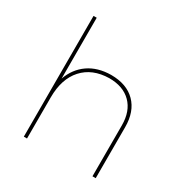

<svg xmlns="http://www.w3.org/2000/svg" viewBox="-169 -882 989 1022"><g transform="rotate(30 325.0 -371.0)"><path d="M557.1 -313V0H537.1V-313Q537.1 -399.9 488.5 -448.5Q439.9 -497.1 354 -497.1Q251 -495.1 192.9 -430.7Q134.8 -366.2 134.8 -252.9V0H115.2V-742.2H134.8V-368.2Q159.7 -438 215.8 -477.1Q272 -516.1 354 -517.1Q450.2 -517.1 503.7 -463.1Q557.1 -409.2 557.1 -313Z"/></g></svg>

Font: Montserrat
Style: Thin
Weight: 250
Designer: Julieta Ulanovsky
Foundry: Julieta Ulanovsky
Version: Version 1.000;PS 002.000;hotconv 1.0.70;makeotf.lib2.5.58329